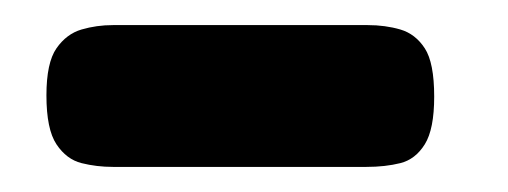

<svg xmlns="http://www.w3.org/2000/svg" viewBox="-20 -333 405 153"><path d="M70 -200Q57 -200 45 -203Q33 -206 25 -218Q17 -230 17 -257Q17 -283 25 -294.5Q33 -306 45 -309.5Q57 -313 70 -313H273Q287 -313 299 -309.5Q311 -306 318.5 -294.5Q326 -283 326 -256Q326 -230 318.5 -218Q311 -206 299 -203Q287 -200 272 -200Z"/></svg>

Font: Fredoka SemiCondensed Medium
Style: Regular
Weight: 500
Width: 4
Designer: Ben Nathan
Foundry: Milena B. Brandão, Ben Nathan
Version: Version 2.001